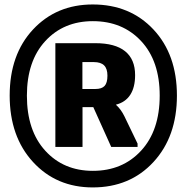

<svg xmlns="http://www.w3.org/2000/svg" viewBox="-20 -755 823 843"><path d="M22.5 -335.4Q22.5 -155.3 125 -43.7Q227.5 67.9 387.2 67.9Q550.8 67.9 653.8 -43.7Q756.8 -155.3 756.8 -335.4Q756.8 -515.6 653.8 -625.5Q550.8 -735.4 387.2 -735.4Q227.5 -735.4 125 -625.5Q22.5 -515.6 22.5 -335.4ZM98.1 -335Q98.1 -486.8 178.7 -574.5Q259.3 -662.1 387.7 -662.1Q518.1 -662.1 599.6 -574.7Q681.2 -487.3 681.2 -335.4Q681.2 -182.1 599.6 -93.5Q518.1 -4.9 387.7 -4.9Q259.3 -4.9 178.7 -93.3Q98.1 -181.6 98.1 -335ZM389.6 -284.7 468.3 -109.9H584V-124.5L525.9 -245.1Q518.6 -259.8 510 -271.7Q501.5 -283.7 488.8 -295.4Q530.3 -305.7 551.8 -338.6Q573.2 -371.6 573.2 -425.3Q573.2 -494.6 529.3 -530Q485.4 -565.4 398.9 -565.4H223.1V-109.9H342.3V-284.7ZM392.1 -482.4Q422.4 -482.4 437 -468Q451.7 -453.6 451.7 -422.9Q451.7 -391.1 439.2 -377.7Q426.8 -364.3 398.9 -364.3H341.8V-482.4Z"/></svg>

Font: Roboto Flex Super Cond Bold
Style: Regular
Weight: 700
Width: 3
Designer: Berlow after Robertson
Foundry: Google
Version: Version 3.000